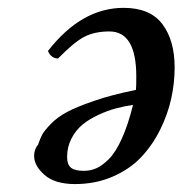

<svg xmlns="http://www.w3.org/2000/svg" viewBox="-20 -459 465 489"><path d="M150.9 -59.1Q150.9 -40 160.6 -32Q170.4 -23.9 193.8 -23.9Q210.9 -23.9 226.1 -30.8Q241.2 -37.6 258.1 -54.7Q274.9 -71.8 290.5 -106.4Q306.2 -141.1 318.8 -191.9Q296.4 -188.5 275.1 -182.9Q253.9 -177.2 230.7 -166.5Q207.5 -155.8 190.4 -141.8Q173.3 -127.9 162.1 -106.4Q150.9 -85 150.9 -59.1ZM326.2 -230Q327.1 -237.8 327.1 -264.2Q327.1 -378.9 258.8 -378.9Q221.7 -378.9 195.6 -365.7Q169.4 -352.5 127.9 -310.1Q110.4 -310.1 102.1 -329.1Q187.5 -439 294.9 -439Q362.3 -439 393.6 -397.5Q424.8 -356 424.8 -287.1Q424.8 -247.6 416 -207.5Q407.2 -167.5 387.5 -127.9Q367.7 -88.4 338.9 -58.1Q310.1 -27.8 266.6 -9Q223.1 9.8 170.9 9.8Q120.1 9.8 93.5 -13.4Q66.9 -36.6 66.9 -62Q66.9 -79.1 77.1 -90.8Q82 -105.5 87.2 -115.5Q92.3 -125.5 108.9 -142.8Q125.5 -160.2 149.9 -173.3Q174.3 -186.5 219.7 -202.1Q265.1 -217.8 326.2 -230Z"/></svg>

Font: Common Serif Medium
Style: Italic
Weight: 500
Italic angle: -12°
Designer: Philipp H. Poll, Khaled Hosny
Foundry: Stefan Peev, Context Ltd.
Version: Version 1.026